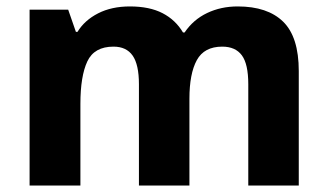

<svg xmlns="http://www.w3.org/2000/svg" viewBox="-20 -577 1019 597"><path d="M719 -557Q812 -557 860.5 -509.5Q909 -462 909 -356V0H752V-315Q752 -378 732 -405Q712 -432 671 -432Q615 -432 592 -390Q569 -348 569 -270V0H412V-315Q412 -376 392.5 -404Q373 -432 333 -432Q273 -432 251.5 -386Q230 -340 230 -254V0H72V-547H192L216 -478H221Q243 -514 285 -535.5Q327 -557 384 -557Q445 -557 485.5 -536Q526 -515 549 -476H554Q581 -516 624 -536.5Q667 -557 719 -557Z"/></svg>

Font: Noto Sans Oriya
Style: Bold
Weight: 700
Designer: Amélie Bonet and Sol Matas
Foundry: Google LLC
Version: Version 2.006; ttfautohint (v1.8.4.7-5d5b)